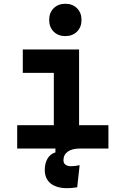

<svg xmlns="http://www.w3.org/2000/svg" viewBox="-20 -776 626 1003"><path d="M331.1 207Q274.9 207 244.4 182.1Q213.9 157.2 213.9 111.8Q213.9 76.7 228.3 52.5Q242.7 28.3 269.5 20V-14.6L395 -15.6L396.5 0Q356.4 0 334 16.1Q311.5 32.2 311.5 61.5Q311.5 76.7 322.3 84.5Q333 92.3 352.1 92.3Q370.6 92.3 396 86.9L383.3 202.6Q369.6 204.6 356 205.8Q342.3 207 331.1 207ZM261.2 0V-488.3H393.1V0ZM69.8 0V-122.1H271V0ZM383.3 0V-122.1H546.4V0ZM99.1 -395.5V-517.6H393.1V-395.5ZM321.3 -587.4Q283.7 -587.4 260.3 -610.8Q236.8 -634.3 236.8 -671.9Q236.8 -709.5 260.3 -732.9Q283.7 -756.3 321.3 -756.3Q358.9 -756.3 382.3 -732.9Q405.8 -709.5 405.8 -671.9Q405.8 -634.3 382.3 -610.8Q358.9 -587.4 321.3 -587.4Z"/></svg>

Font: Cascadia Mono
Style: Regular
Weight: 400
Monospace: yes
Designer: Aaron Bell
Foundry: Saja Typeworks
Version: Version 2404.023